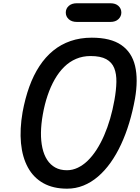

<svg xmlns="http://www.w3.org/2000/svg" viewBox="-20 -1161 861 1182"><path d="M393 0.5Q307 0.5 246.5 -33.5Q186 -67.5 151.8 -130.2Q117.5 -193 109.2 -279.5Q101 -366 119 -470.5Q134.5 -555 160.2 -626.5Q186 -698 222.8 -754Q259.5 -810 307.2 -849Q355 -888 414.5 -908.5Q474 -929 545 -929Q661 -929 726.2 -884.2Q791.5 -839.5 811.5 -755.5Q831.5 -671.5 811 -553.5Q797 -476 775.5 -404.8Q754 -333.5 725.2 -271.8Q696.5 -210 660.8 -159.8Q625 -109.5 583.2 -73.8Q541.5 -38 493.8 -18.8Q446 0.5 393 0.5ZM392 -113Q426.5 -113 459 -128.5Q491.5 -144 520.5 -172.2Q549.5 -200.5 574.8 -239.8Q600 -279 621 -327.2Q642 -375.5 658 -430.5Q674 -485.5 684.5 -545Q695.5 -606.5 696.5 -656.2Q697.5 -706 683.2 -741.8Q669 -777.5 634 -796.8Q599 -816 537.5 -816Q489.5 -816 448.8 -798.8Q408 -781.5 375.2 -749.2Q342.5 -717 317 -672.5Q291.5 -628 273 -573.2Q254.5 -518.5 243.5 -456Q233 -397 232.2 -345Q231.5 -293 241 -250.2Q250.5 -207.5 270.2 -177Q290 -146.5 320.2 -129.8Q350.5 -113 392 -113ZM453 -1026Q421.5 -1026 403.2 -1042.8Q385 -1059.5 385 -1083.5Q385 -1108 403.2 -1124.5Q421.5 -1141 453 -1141H659.5Q691.5 -1141 709.2 -1124.5Q727 -1108 727 -1083.5Q727 -1060.5 709.2 -1043.2Q691.5 -1026 659.5 -1026Z"/></svg>

Font: Edu AU VIC WA NT Pre SemiBold
Style: Regular
Weight: 600
Designer: Tina and Corey Anderson, Eben Sorkin, Mirko Velimirovic
Foundry: Google for Education
Version: Version 1.001